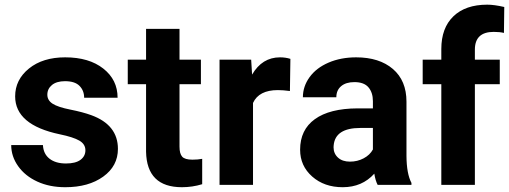

<svg xmlns="http://www.w3.org/2000/svg" viewBox="-20 -780 2147 810"><path d="M340.3 -146Q340.3 -171.9 314.7 -186.8Q289.1 -201.7 232.4 -213.4Q43.9 -252.9 43.9 -373.5Q43.9 -443.8 102.3 -491Q160.6 -538.1 254.9 -538.1Q355.5 -538.1 415.8 -490.7Q476.1 -443.4 476.1 -367.7H335Q335 -397.9 315.4 -417.7Q295.9 -437.5 254.4 -437.5Q218.8 -437.5 199.2 -421.4Q179.7 -405.3 179.7 -380.4Q179.7 -356.9 201.9 -342.5Q224.1 -328.1 276.9 -317.6Q329.6 -307.1 365.7 -293.9Q477.5 -252.9 477.5 -151.9Q477.5 -79.6 415.5 -34.9Q353.5 9.8 255.4 9.8Q189 9.8 137.5 -13.9Q85.9 -37.6 56.6 -78.9Q27.3 -120.1 27.3 -168H161.1Q163.1 -130.4 189 -110.4Q214.8 -90.3 258.3 -90.3Q298.8 -90.3 319.6 -105.7Q340.3 -121.1 340.3 -146Z M737.3 -658.2V-528.3H827.6V-424.8H737.3V-161.1Q737.3 -131.8 748.5 -119.1Q759.8 -106.4 791.5 -106.4Q814.9 -106.4 833 -109.9V-2.9Q791.5 9.8 747.6 9.8Q599.1 9.8 596.2 -140.1V-424.8H519V-528.3H596.2V-658.2Z M1203.1 -396Q1174.3 -399.9 1152.3 -399.9Q1072.3 -399.9 1047.4 -345.7V0H906.2V-528.3H1039.6L1043.5 -465.3Q1085.9 -538.1 1161.1 -538.1Q1184.6 -538.1 1205.1 -531.7Z M1573.2 0Q1563.5 -19 1559.1 -47.4Q1507.8 9.8 1425.8 9.8Q1348.1 9.8 1297.1 -35.2Q1246.1 -80.1 1246.1 -148.4Q1246.1 -232.4 1308.3 -277.3Q1370.6 -322.3 1488.3 -322.8H1553.2V-353Q1553.2 -389.6 1534.4 -411.6Q1515.6 -433.6 1475.1 -433.6Q1439.5 -433.6 1419.2 -416.5Q1398.9 -399.4 1398.9 -369.6H1257.8Q1257.8 -415.5 1286.1 -454.6Q1314.5 -493.7 1366.2 -515.9Q1418 -538.1 1482.4 -538.1Q1580.1 -538.1 1637.5 -489Q1694.8 -439.9 1694.8 -351.1V-122.1Q1695.3 -46.9 1715.8 -8.3V0ZM1456.5 -98.1Q1487.8 -98.1 1514.2 -112.1Q1540.5 -126 1553.2 -149.4V-240.2H1500.5Q1394.5 -240.2 1387.7 -167L1387.2 -158.7Q1387.2 -132.3 1405.8 -115.2Q1424.3 -98.1 1456.5 -98.1Z M1841.8 0V-424.8H1763.2V-528.3H1841.8V-573.2Q1841.8 -662.1 1892.8 -711.2Q1943.8 -760.3 2035.6 -760.3Q2064.9 -760.3 2107.4 -750.5L2106 -641.1Q2088.4 -645.5 2063 -645.5Q1983.4 -645.5 1983.4 -570.8V-528.3H2088.4V-424.8H1983.4V0Z"/></svg>

Font: Roboto-o
Style: o-Bold
Weight: 700
Designer: Google
Version: Version 2.134; 2016; ttfautohint (v1.6)